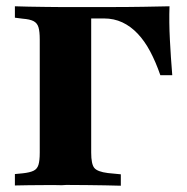

<svg xmlns="http://www.w3.org/2000/svg" viewBox="-20 -591 596 611"><path d="M106.5 -201.6V-465.3Q106.5 -491.1 102.4 -504.4Q98.4 -517.7 86.7 -523.8Q75 -529.8 52.4 -531.5L27.4 -534.7V-571Q46 -570.2 71.8 -569.8Q97.6 -569.4 125 -569Q152.4 -568.5 176.6 -568.5H188.7H313.7Q387.1 -568.5 435.9 -569.4Q484.7 -570.2 519.4 -571Q517.7 -520.2 520.6 -464.9Q523.4 -409.7 528.2 -351.6H490.3Q475.8 -393.5 458.1 -427Q440.3 -460.5 418.1 -483.9Q396 -507.3 369.4 -519.8Q342.7 -532.3 310.5 -532.3H270.2V-201.6ZM176.6 -1.6Q152.4 -2.4 125 -2Q97.6 -1.6 71.8 -1.6Q46 -1.6 27.4 -0.8V-37.1L52.4 -39.5Q75 -41.9 86.7 -47.6Q98.4 -53.2 102.4 -66.5Q106.5 -79.8 106.5 -105.6V-201.6H270.2V-105.6Q270.2 -68.5 280.2 -56.5Q290.3 -44.4 323.4 -40.3L364.5 -36.3V0Q342.7 -0.8 314.5 -1.2Q286.3 -1.6 256.5 -2Q226.6 -2.4 200 -2.4H189.5Z"/></svg>

Font: Playfair 9pt Black
Style: Regular
Weight: 900
Designer: Claus Eggers Sørensen
Foundry: Claus Eggers Sørensen
Version: Version 2.203